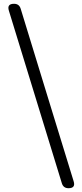

<svg xmlns="http://www.w3.org/2000/svg" viewBox="-20 -813 432 1012"><path d="M341 179Q314 179 306 153L27 -756Q15 -793 54 -793Q81 -793 89 -767L230 -307L368 142Q380 179 341 179Z"/></svg>

Font: GenSenRounded JP R
Style: Regular
Weight: 400
Version: Version 1.501;PS 1;hotconv 16.6.51;makeotf.lib2.5.65220